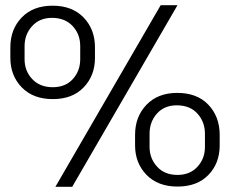

<svg xmlns="http://www.w3.org/2000/svg" viewBox="-20 -727 889 742"><path d="M183 -705Q259 -705 303 -659.5Q347 -614 347 -544V-503Q347 -435 303.5 -389.5Q260 -344 184 -344Q108 -344 64 -389.5Q20 -435 20 -503V-544Q20 -614 64 -659.5Q108 -705 183 -705ZM184 -390Q233 -390 261.5 -421.5Q290 -453 290 -498V-549Q290 -595 260.5 -626.5Q231 -658 181 -658Q133 -658 104 -626Q75 -594 75 -549V-498Q75 -453 104.5 -421.5Q134 -390 184 -390ZM259 -5H194L601 -707H666ZM665 -368Q742 -368 785.5 -322Q829 -276 829 -206V-165Q829 -96 785.5 -51Q742 -6 666 -6Q590 -6 546 -51.5Q502 -97 502 -165V-206Q502 -276 546 -322Q590 -368 665 -368ZM666 -51Q714 -51 743 -82.5Q772 -114 772 -159V-210Q772 -256 743 -288Q714 -320 663 -320Q615 -320 586.5 -288Q558 -256 558 -210V-159Q558 -115 587 -83Q616 -51 666 -51Z"/></svg>

Font: Freesentation 3 Light
Style: Regular
Weight: 300
Designer: glyphs from Roboto by Christian Robertson / Hangul glyphs from Noto Sans CJK(Source Han Sans) by Jang Soo-young and Kang
Foundry: PT&
Version: Version 2.001